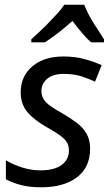

<svg xmlns="http://www.w3.org/2000/svg" viewBox="-20 -786 472 816"><path d="M155 10Q106 10 69.5 0.5Q33 -9 5 -24V-105Q30 -89 70 -75.5Q110 -62 152 -62Q211 -62 242 -85Q273 -108 273 -146Q273 -175 254 -194.5Q235 -214 183 -243Q126 -275 97 -309Q68 -343 68 -394Q68 -462 117.5 -504Q167 -546 250 -546Q299 -546 340.5 -534.5Q382 -523 412 -509L384 -439Q358 -451 326 -461.5Q294 -472 250 -472Q206 -472 181 -451.5Q156 -431 156 -399Q156 -373 173.5 -353.5Q191 -334 244 -305Q278 -285 305 -265Q332 -245 347.5 -218.5Q363 -192 363 -155Q363 -74 306.5 -32Q250 10 155 10ZM113 -619Q125 -630 145 -648.5Q165 -667 185.5 -688Q206 -709 224.5 -729.5Q243 -750 253 -766H338Q353 -727 378 -687.5Q403 -648 422 -619V-606H367Q349 -622 328.5 -646Q308 -670 288 -697Q258 -670 227.5 -646.5Q197 -623 171 -606H113Z"/></svg>

Font: BC Sans
Style: Italic
Weight: 400
Italic angle: -12°
Designer: Monotype Design Team
Designer: Province of B.C.
Foundry: Monotype Imaging Inc.
Version: Version 2.000;GOOG;noto-source:20170915:90ef993387c0